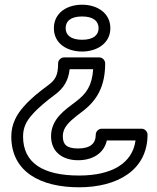

<svg xmlns="http://www.w3.org/2000/svg" viewBox="-20 -583 669 816"><path d="M316 163C162 163 78 109 78 -3C78 -42 93 -69 116 -95C142 -125 178 -154 214 -181C251 -208 271 -242 276 -289H376C371 -220 349 -186 301 -150C261 -119 197 -80 197 -4C197 62 245 98 312 98C373 98 422 69 434 14H556C543 110 457 163 316 163ZM316 213C479 213 607 140 607 -11C607 -22 597 -36 582 -36H412C401 -36 387 -26 387 -11C387 26 365 48 312 48C263 48 247 31 247 -4C247 -14 249 -23 252 -31C265 -61 296 -83 331 -110C393 -157 427 -217 427 -314C427 -325 417 -339 402 -339H252C241 -339 227 -329 227 -314C227 -264 216 -244 185 -221C147 -193 110 -164 79 -128C52 -97 28 -57 28 -3C28 148 153 213 316 213ZM329 -513C378 -513 399 -492 399 -463C399 -435 378 -414 329 -414C280 -414 259 -435 259 -463C259 -492 279 -513 329 -513ZM329 -563C264 -563 209 -528 209 -463C209 -398 265 -364 329 -364C392 -364 449 -399 449 -463C449 -528 393 -563 329 -563Z"/></svg>

Font: Asimov
Style: XWidOu
Weight: 500
Designer: Google
Version: Version 2.000980; 2014